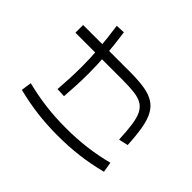

<svg xmlns="http://www.w3.org/2000/svg" viewBox="-178 -1046 1356 1356"><g transform="rotate(-45 500.0 -368.5)"><path d="M397 -35Q481 -39 538 -47Q595 -55 629.5 -72Q664 -89 682.5 -119Q701 -149 707 -197Q713 -245 713 -315V-787H790V-315Q790 -233 780.5 -174.5Q771 -116 747 -77.5Q723 -39 680.5 -16Q638 7 572.5 18.5Q507 30 413 35ZM573 -517Q515 -517 450.5 -520Q386 -523 339 -527L342 -595Q388 -591 452 -588Q516 -585 574 -585Q661 -585 751 -592Q841 -599 954 -615L957 -547Q844 -531 753 -524Q662 -517 573 -517ZM161 50Q135 -52 122.5 -150Q110 -248 110 -360Q110 -470 122 -568Q134 -666 160 -769L238 -758Q213 -659 201 -562.5Q189 -466 189 -360Q189 -253 201 -156.5Q213 -60 238 37Z"/></g></svg>

Font: M PLUS 2 Thin
Style: Regular
Weight: 400
Version: Version 1.001